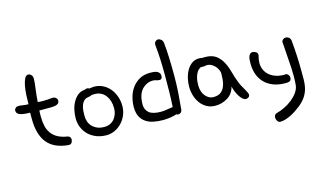

<svg xmlns="http://www.w3.org/2000/svg" viewBox="-84 -763 2064 1226"><g transform="rotate(-15 948.0 -150.0)"><path d="M294.9 -1Q199.2 -8.8 154.3 -64.5Q109.4 -120.1 109.4 -223.6V-264.6Q71.3 -264.6 45.9 -272Q20.5 -279.3 20.5 -303.7Q22.5 -312.5 29.3 -318.8Q36.1 -325.2 48.8 -325.2Q60.5 -325.2 77.1 -322.3Q93.8 -319.3 113.3 -319.3Q113.3 -350.6 115.2 -383.3Q117.2 -416 122.6 -442.4Q127.9 -468.8 136.7 -485.8Q145.5 -502.9 160.2 -502.9Q170.9 -502.9 179.7 -493.7Q188.5 -484.4 188.5 -468.8Q188.5 -444.3 182.6 -403.3Q176.8 -362.3 173.8 -317.4Q181.6 -316.4 189.9 -315.9Q198.2 -315.4 207 -315.4Q222.7 -315.4 238.8 -316.4Q254.9 -317.4 271.5 -319.3Q285.2 -319.3 293.9 -311.5Q302.7 -303.7 302.7 -293.9Q302.7 -280.3 294.9 -273.9Q287.1 -267.6 274.9 -265.1Q262.7 -262.7 246.6 -262.7Q230.5 -262.7 214.8 -262.7H169.9Q168.9 -252 168.9 -242.2Q168.9 -232.4 168.9 -222.7Q168.9 -187.5 175.3 -159.7Q181.6 -131.8 197.3 -110.4Q212.9 -88.9 238.3 -75.2Q263.7 -61.5 300.8 -55.7Q311.5 -53.7 316.4 -46.9Q321.3 -40 321.3 -31.2Q321.3 -19.5 314.9 -10.3Q308.6 -1 294.9 -1Z M482.4 -315.4Q494.1 -320.3 500 -320.3Q507.8 -320.3 515.6 -315.4Q522.5 -316.4 530.8 -317.9Q539.1 -319.3 544.9 -319.3Q577.1 -319.3 603.5 -306.2Q629.9 -293 648.9 -270.5Q668 -248 678.7 -217.8Q689.5 -187.5 689.5 -153.3Q689.5 -123 678.2 -95.2Q667 -67.4 647 -45.9Q627 -24.4 600.6 -11.7Q574.2 1 544.9 1Q508.8 1 478.5 -10.7Q448.2 -22.5 426.8 -43Q405.3 -63.5 393.1 -91.8Q380.9 -120.1 380.9 -153.3Q380.9 -179.7 386.7 -207.5Q392.6 -235.4 405.3 -258.8Q418 -282.2 437 -297.9Q456.1 -313.5 482.4 -315.4ZM494.1 -264.6Q473.6 -261.7 462.9 -249.5Q452.1 -237.3 446.8 -220.7Q441.4 -204.1 440.4 -186Q439.5 -168 439.5 -153.3Q439.5 -135.7 445.3 -117.7Q451.2 -99.6 464.4 -85.4Q477.5 -71.3 497.1 -62.5Q516.6 -53.7 544.9 -53.7Q566.4 -53.7 583.5 -62Q600.6 -70.3 611.8 -84.5Q623 -98.6 628.9 -116.2Q634.8 -133.8 634.8 -153.3Q634.8 -204.1 610.4 -236.8Q585.9 -269.5 544.9 -272.5H526.4Q518.6 -272.5 509.8 -268.6Q501 -264.6 494.1 -264.6Z M994.1 -467.8Q993.2 -470.7 993.2 -475.6Q993.2 -489.3 1001 -497.1Q1008.8 -504.9 1018.6 -504.9Q1029.3 -504.9 1039.1 -496.6Q1048.8 -488.3 1050.8 -471.7Q1055.7 -424.8 1057.6 -369.1Q1059.6 -313.5 1059.6 -254.9Q1059.6 -196.3 1055.7 -140.1Q1051.8 -84 1046.9 -34.2Q1044.9 -20.5 1037.1 -14.6Q1029.3 -8.8 1021.5 -8.8Q1015.6 -8.8 1007.8 -12.7Q993.2 -6.8 967.8 -2.9Q942.4 1 918 1Q885.7 1 856.4 -4.9Q827.1 -10.7 805.2 -25.4Q783.2 -40 770.5 -64.9Q757.8 -89.8 757.8 -127.9Q757.8 -159.2 766.6 -191.9Q775.4 -224.6 794.4 -251.5Q813.5 -278.3 843.3 -295.4Q873 -312.5 914.1 -312.5Q924.8 -312.5 936.5 -311.5Q948.2 -310.5 958 -306.6Q967.8 -302.7 974.1 -294.9Q980.5 -287.1 980.5 -274.4Q980.5 -264.6 975.6 -258.3Q970.7 -252 963.9 -252Q952.1 -252 941.4 -255.9Q930.7 -259.8 919.9 -259.8Q877 -259.8 846.7 -227.1Q816.4 -194.3 816.4 -127.9Q816.4 -93.8 840.3 -73.7Q864.3 -53.7 919.9 -53.7Q937.5 -53.7 958 -57.6Q978.5 -61.5 998 -63.5Q1001 -107.4 1002 -163.1Q1002.9 -218.8 1002.9 -274.4Q1002.9 -330.1 1000.5 -380.9Q998 -431.6 994.1 -467.8Z M1261.7 -262.7H1236.3Q1219.7 -253.9 1210.9 -239.3Q1202.1 -224.6 1197.8 -208.5Q1193.4 -192.4 1192.4 -177.7Q1191.4 -163.1 1191.4 -154.3Q1191.4 -134.8 1196.8 -117.2Q1202.1 -99.6 1212.4 -86.4Q1222.7 -73.2 1236.3 -65.4Q1250 -57.6 1267.6 -57.6Q1298.8 -57.6 1315.9 -71.3Q1333 -85 1341.3 -105.5Q1349.6 -126 1351.6 -149.9Q1353.5 -173.8 1353.5 -194.3Q1351.6 -207 1344.7 -220.2Q1337.9 -233.4 1327.6 -243.2Q1317.4 -252.9 1305.2 -259.3Q1293 -265.6 1280.3 -265.6Q1270.5 -265.6 1261.7 -262.7ZM1394.5 -92.8Q1383.8 -47.9 1346.7 -24.4Q1309.6 -1 1264.6 -1Q1232.4 -1 1207.5 -15.1Q1182.6 -29.3 1166 -52.2Q1149.4 -75.2 1141.1 -104Q1132.8 -132.8 1132.8 -162.1Q1132.8 -185.5 1138.7 -213.4Q1144.5 -241.2 1157.2 -264.6Q1169.9 -288.1 1190.4 -304.2Q1210.9 -320.3 1240.2 -320.3Q1255.9 -320.3 1261.7 -317.4Q1266.6 -318.4 1270.5 -318.4Q1274.4 -318.4 1279.3 -318.4Q1325.2 -318.4 1351.6 -298.8Q1377.9 -279.3 1394 -248.5Q1410.2 -217.8 1419.9 -180.7Q1429.7 -143.6 1443.4 -109.4Q1447.3 -97.7 1455.1 -83.5Q1462.9 -69.3 1470.7 -55.7Q1478.5 -42 1483.9 -31.2Q1489.3 -20.5 1489.3 -14.6Q1489.3 -3.9 1481.4 2Q1473.6 7.8 1463.9 7.8Q1454.1 7.8 1443.8 -0.5Q1433.6 -8.8 1424.3 -22.5Q1415 -36.1 1407.2 -54.7Q1399.4 -73.2 1394.5 -92.8Z M1613.3 -241.2Q1605.5 -212.9 1605.5 -192.4Q1605.5 -166 1615.7 -144.5Q1626 -123 1644 -108.4Q1662.1 -93.8 1686.5 -85.9Q1710.9 -78.1 1738.3 -78.1Q1741.2 -78.1 1744.1 -78.6Q1747.1 -79.1 1750 -79.1Q1757.8 -79.1 1765.1 -70.8Q1772.5 -62.5 1772.5 -51.8Q1772.5 -38.1 1765.1 -31.2Q1757.8 -24.4 1736.3 -24.4Q1685.5 -24.4 1650.4 -39.1Q1615.2 -53.7 1592.8 -78.6Q1570.3 -103.5 1560.1 -135.3Q1549.8 -167 1549.8 -201.2Q1549.8 -210.9 1550.3 -223.1Q1550.8 -235.4 1553.7 -245.6Q1556.6 -255.9 1563 -263.2Q1569.3 -270.5 1581.1 -270.5Q1590.8 -270.5 1602.1 -264.2Q1613.3 -257.8 1613.3 -245.1ZM1841.8 -274.4Q1846.7 -220.7 1849.1 -170.9Q1851.6 -121.1 1851.6 -71.3Q1851.6 -43 1851.6 -16.1Q1851.6 10.7 1845.7 37.1Q1839.8 63.5 1824.2 89.4Q1808.6 115.2 1777.3 140.6Q1763.7 151.4 1746.6 163.1Q1729.5 174.8 1710.9 184.1Q1692.4 193.4 1673.8 199.2Q1655.3 205.1 1638.7 205.1Q1627 205.1 1619.6 194.3Q1612.3 183.6 1612.3 170.9Q1612.3 162.1 1616.7 154.8Q1621.1 147.5 1630.9 145.5Q1657.2 138.7 1685.1 125Q1712.9 111.3 1735.8 92.8Q1758.8 74.2 1774.4 52.2Q1790 30.3 1793 6.8Q1795.9 -19.5 1795.9 -52.7Q1794.9 -71.3 1794.9 -91.3Q1794.9 -111.3 1793 -130.9L1783.2 -274.4Q1783.2 -276.4 1782.7 -276.9Q1782.2 -277.3 1782.2 -279.3Q1782.2 -291 1790.5 -298.3Q1798.8 -305.7 1809.6 -305.7Q1820.3 -305.7 1830.1 -298.3Q1839.8 -291 1841.8 -274.4Z"/></g></svg>

Font: Hi Melody
Style: Regular
Weight: 400
Designer: YoonDesign Inc.
Foundry: YoonDesign Inc.
Version: Version 3.00